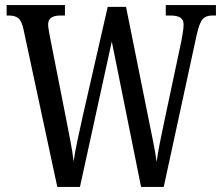

<svg xmlns="http://www.w3.org/2000/svg" viewBox="-20 -734 872 754"><path d="M72 -620Q65 -652 52 -662.5Q39 -673 16 -673H6V-714H235V-673H217Q169 -673 169 -638Q169 -628 171.5 -615Q174 -602 176 -590L241 -260Q250 -214 257.5 -175Q265 -136 269 -100Q275 -140 285 -186.5Q295 -233 307 -287L403 -707H475L563 -269Q573 -219 581.5 -177.5Q590 -136 595 -98Q600 -133 606.5 -166.5Q613 -200 623 -247L692 -572Q695 -586 698 -606Q701 -626 701 -637Q701 -657 688 -665Q675 -673 649 -673H631V-714H828V-673H812Q789 -673 776 -659Q763 -645 752 -595L623 0H534L419 -571L294 0H205Z"/></svg>

Font: Noto Serif Lao ExtraCondensed
Style: Regular
Weight: 400
Width: 2
Designer: Monotype Design Team
Foundry: Monotype Imaging Inc.
Version: Version 2.003; ttfautohint (v1.8.4.7-5d5b)